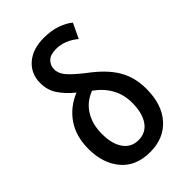

<svg xmlns="http://www.w3.org/2000/svg" viewBox="-230 -854 953 953"><g transform="rotate(-45 246.5 -377.5)"><path d="M240 10Q141 10 87.5 -53.5Q34 -117 34 -218Q34 -306 75.5 -367Q117 -428 190 -458Q148 -492 122 -530Q96 -568 96 -619Q96 -684 142.5 -724.5Q189 -765 268 -765Q320 -765 360 -750.5Q400 -736 423 -716L386 -638Q332 -683 271 -683Q231 -683 212 -664Q193 -645 193 -618Q193 -588 217 -560.5Q241 -533 292 -493Q375 -432 412 -369.5Q449 -307 449 -226Q449 -116 392.5 -53Q336 10 240 10ZM241 -73Q293 -73 321.5 -114Q350 -155 350 -227Q350 -284 324.5 -330Q299 -376 251 -410Q194 -388 164 -339.5Q134 -291 134 -223Q134 -153 162.5 -113Q191 -73 241 -73Z"/></g></svg>

Font: Noto Sans Condensed Medium
Style: Regular
Weight: 500
Width: 3
Designer: Monotype Design Team
Foundry: Monotype Imaging Inc.
Version: Version 2.013; ttfautohint (v1.8.4.7-5d5b)